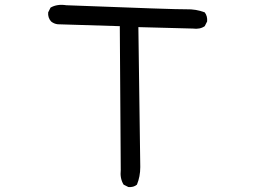

<svg xmlns="http://www.w3.org/2000/svg" viewBox="-20 -750 1040 788"><path d="M506.8 17.6 487.3 7.8Q471.7 -17.6 475.6 -52.7L471.7 -642.6L216.8 -650.4Q201.2 -652.3 189.5 -662.1Q175.8 -677.7 177.7 -699.2L187.5 -718.8Q214.8 -734.4 252 -728.5Q704.1 -710.9 744.6 -711.9Q785.2 -712.9 820.3 -699.2Q832 -683.6 830.1 -662.1L820.3 -642.6Q800.8 -628.9 771.5 -632.8L547.9 -638.7L555.7 -64.5Q555.7 -25.4 542 7.8Q528.3 19.5 506.8 17.6Z"/></svg>

Font: NaikaiFont
Style: Regular-Lite
Weight: 400
Version: Version 1.67